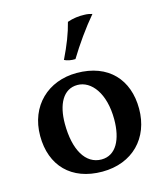

<svg xmlns="http://www.w3.org/2000/svg" viewBox="-109 -804 772 896"><g transform="rotate(-15 276.5 -355.5)"><path d="M289 -531C326 -592 374 -660 420 -714C410 -717 397 -720 382 -720C357 -721 328 -718 300 -708C287 -656 267 -605 236 -541C249 -534 270 -530 289 -531ZM275 9C421 9 516 -89 516 -231C516 -371 431 -467 277 -467C139 -467 37 -372 37 -227C37 -83 126 9 275 9ZM286 -47C209 -47 163 -126 163 -252C163 -345 197 -412 266 -412C333 -412 391 -339 391 -213C391 -116 356 -47 286 -47Z"/></g></svg>

Font: Vollkorn Semibold
Style: Regular
Weight: 600
Designer: Friedrich Althausen
Foundry: Friedrich Althausen
Version: Version 4.015;PS 004.015;hotconv 1.0.88;makeotf.lib2.5.64775